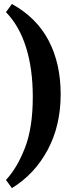

<svg xmlns="http://www.w3.org/2000/svg" viewBox="-20 -801 376 975"><path d="M288.1 -322.8Q288.1 -162.6 221.9 -39.6Q155.8 83.5 40.5 154.3L10.3 112.8Q66.9 52.2 106.7 -50Q146.5 -152.3 146.5 -309.1Q146.5 -451.7 112.1 -561Q77.6 -670.4 10.3 -739.3L40.5 -780.8Q166 -711.4 227.1 -594.7Q288.1 -478 288.1 -322.8Z"/></svg>

Font: Gentium Book Plus
Style: Bold
Weight: 700
Designer: Victor Gaultney, Annie Olsen, Iska Routamaa, Becca Hirsbrunner
Foundry: SIL International
Version: Version 6.101